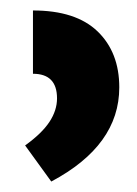

<svg xmlns="http://www.w3.org/2000/svg" viewBox="-20 -780 262 367"><path d="M43 -760Q125 -760 166.5 -720Q208 -680 208 -613Q208 -502 78 -433L28 -502Q60 -525 74.5 -547Q89 -569 89 -592Q89 -639 43 -639Z"/></svg>

Font: Noto Sans Armenian SemiCondensed
Style: Bold
Weight: 700
Width: 4
Designer: Monotype Design Team
Foundry: Monotype Imaging Inc.
Version: Version 2.008; ttfautohint (v1.8.4.7-5d5b)